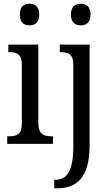

<svg xmlns="http://www.w3.org/2000/svg" viewBox="-20 -777 589 1037"><path d="M139 -640C168 -640 192 -655 192 -698C192 -742 168 -757 139 -757C109 -757 87 -742 87 -698C87 -655 109 -640 139 -640ZM416 -640C445 -640 469 -655 469 -698C469 -742 445 -757 416 -757C387 -757 363 -742 363 -698C363 -655 387 -640 416 -640ZM19 0H266V-41H256C215 -41 187 -52 187 -115V-536H25V-495H33C72 -495 98 -484 98 -425V-110C98 -51 70 -41 30 -41H19ZM273 240H287C391 240 464 187 464 8V-536H303V-495H309C347 -495 376 -486 376 -427V10C376 151 340 194 279 194H273Z"/></svg>

Font: Noto Serif Bengali Condensed
Style: Regular
Weight: 400
Width: 3
Designer: Juan Bruce, Universal Thirst, Indian Type Foundry and the Monotype Design Team.
Foundry: Monotype Imaging Inc.
Version: Version 2.003